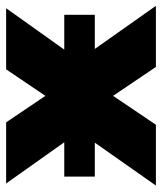

<svg xmlns="http://www.w3.org/2000/svg" viewBox="30 -570 540 641"><g transform="rotate(-90 300.5 -250.0)"><path d="M1 0 213 -302 217 -205 8 -500H212L314 -349H287L389 -500H593L383 -205L388 -302L601 0H397L287 -163H314L204 0ZM31 -204V-306H571V-204Z"/></g></svg>

Font: Nunito Sans 9pt Black
Style: Regular
Weight: 900
Version: Version 3.101;gftools[0.9.27]